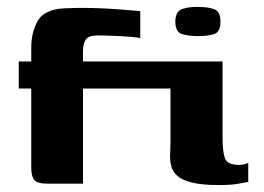

<svg xmlns="http://www.w3.org/2000/svg" viewBox="-20 -529 761 553"><path d="M34 -352H70V-391Q70 -437 89 -469.5Q108 -502 165 -505Q202 -507 244 -506Q286 -505 323.5 -502Q361 -499 384 -497V-419Q378 -421 362 -422.5Q346 -424 326 -425Q306 -426 288.5 -426.5Q271 -427 262 -427Q235 -427 227 -415Q219 -403 219 -381V-352H472V-274H219V0H117Q88 0 79 -10.5Q70 -21 70 -46V-274H34ZM621 -352Q621 -308 621 -275Q621 -242 621 -209.5Q621 -177 621 -132Q621 -92 628 -73Q635 -54 669 -54Q676 -54 684 -56Q692 -58 695 -60V-5Q688 -4 667.5 0Q647 4 611 4Q562 4 533.5 -3Q505 -10 491 -22.5Q477 -35 473 -51Q469 -67 470 -85Q471 -103 471 -122Q471 -163 471 -205Q471 -247 471 -285.5Q471 -324 471 -352Q509 -352 546 -352Q583 -352 621 -352ZM485 -467Q485 -496 505 -503Q525 -510 552 -509Q581 -509 598 -502Q615 -495 615 -467Q615 -437 597 -431Q579 -425 551 -425Q523 -425 504 -431Q485 -437 485 -467Z"/></svg>

Font: Genos
Style: Bold
Weight: 700
Designer: Robert E. Leuschke
Foundry: Robert E. Leuschke
Version: Version 1.010